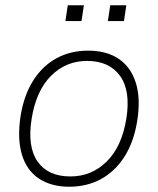

<svg xmlns="http://www.w3.org/2000/svg" viewBox="-20 -700 599 728"><path d="M243 8Q174 8 127.5 -23Q81 -54 63 -114Q45 -174 58 -260Q71 -340 106.5 -395.5Q142 -451 195 -479.5Q248 -508 314 -508Q384 -508 430 -477Q476 -446 495 -386Q514 -326 500 -240Q487 -160 451 -104.5Q415 -49 362 -20.5Q309 8 243 8ZM247 -31Q327 -31 384.5 -87.5Q442 -144 459 -250Q476 -356 435 -412.5Q394 -469 310 -469Q230 -469 173.5 -412.5Q117 -356 100 -250Q83 -144 122.5 -87.5Q162 -31 247 -31ZM389 -620 398 -680H459L450 -620ZM228 -620 237 -680H298L289 -620Z"/></svg>

Font: Mulish ExtraLight
Style: Italic
Weight: 200
Italic angle: -9°
Designer: Vernon Adams
Foundry: Vernon Adams
Version: Version 3.603